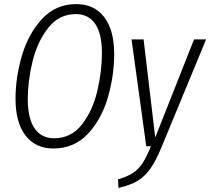

<svg xmlns="http://www.w3.org/2000/svg" viewBox="-20 -716 1029 940"><path d="M539 -452Q539 -345 508 -238.5Q477 -132 410 -60.5Q343 11 241 11Q154 11 105 -52.5Q56 -116 56 -233Q56 -337 87.5 -444Q119 -551 186 -623.5Q253 -696 354 -696Q441 -696 490 -632.5Q539 -569 539 -452ZM116 -231Q116 -136 149.5 -87.5Q183 -39 244 -39Q329 -39 381.5 -107Q434 -175 456.5 -271Q479 -367 479 -456Q479 -552 446 -599.5Q413 -647 351 -647Q269 -647 216 -579.5Q163 -512 139.5 -416Q116 -320 116 -231ZM771 4Q743 72 715.5 110.5Q688 149 652.5 170Q617 191 560 204L558 162Q603 149 630.5 131Q658 113 677.5 83.5Q697 54 719 0H696L624 -523H683L740 -43L930 -523H989Z"/></svg>

Font: Fira Sans Extra Condensed Light
Style: Italic
Weight: 300
Width: 3
Italic angle: -8°
Designer: Carrois Corporate & Edenspiekermann AG
Foundry: Carrois Corporate GbR & Edenspiekermann AG
Version: Version 4.203